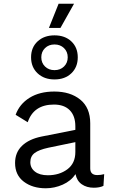

<svg xmlns="http://www.w3.org/2000/svg" viewBox="-20 -1002 606 1032"><path d="M378 -982 305 -852H243L295 -982ZM363.5 -608Q329 -575 273 -575Q217 -575 182 -608Q147 -641 147 -694Q147 -747 182 -779.5Q217 -812 273 -812Q329 -812 363.5 -779.5Q398 -747 398 -694Q398 -641 363.5 -608ZM324 -743.5Q304 -763 273 -763Q242 -763 222 -743.5Q202 -724 202 -694Q202 -664 222 -644.5Q242 -625 273 -625Q304 -625 324 -644.5Q344 -664 344 -694Q344 -724 324 -743.5ZM503 -61Q522 -61 540 -66L536 -3Q516 7 484 7Q446 7 419.5 -11.5Q393 -30 386 -66Q361 -29 317 -9.5Q273 10 226 10Q155 10 108 -25.5Q61 -61 61 -126Q61 -182 98 -218Q135 -254 203 -268L385 -304V-323Q385 -379 355 -409.5Q325 -440 270 -440Q161 -440 129 -345L64 -385Q85 -443 139 -476.5Q193 -510 272 -510Q358 -510 411.5 -466.5Q465 -423 465 -339V-97Q465 -61 503 -61ZM237 -60Q299 -60 342 -92Q385 -124 385 -185V-238L240 -208Q189 -197 166 -179.5Q143 -162 143 -130Q143 -99 168 -79.5Q193 -60 237 -60Z"/></svg>

Font: Elaine Sans
Style: Regular
Weight: 400
Designer: Wei Huang
Foundry: Wei Huang
Version: Version 2.001;December 24, 2019;FontCreator 12.0.0.2547 64-b